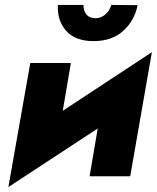

<svg xmlns="http://www.w3.org/2000/svg" viewBox="-20 -716 637 780"><path d="M215 -696H319Q319 -673 330.5 -658Q342 -643 365 -642Q389 -641 407.5 -657Q426 -673 432 -696L539 -695Q527 -633 481 -591Q435 -549 360 -549Q286 -549 249 -590.5Q212 -632 215 -696ZM268 -460 235 -266 597 -504 509 0H344L377 -194L14 44L103 -460Z"/></svg>

Font: Jost* Heavy
Style: Italic
Weight: 800
Italic angle: -10°
Version: Version 3.7